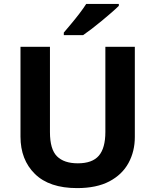

<svg xmlns="http://www.w3.org/2000/svg" viewBox="-20 -954 796 984"><path d="M671 -252Q671 -178 638.5 -118.5Q606 -59 540.5 -24.5Q475 10 375 10Q233 10 159 -62.5Q85 -135 85 -254V-714H236V-277Q236 -189 272 -153Q308 -117 379 -117Q453 -117 486.5 -156Q520 -195 520 -278V-714H671ZM589 -924Q575 -910 552 -890Q529 -870 502.5 -848Q476 -826 450.5 -806.5Q425 -787 406 -774H307V-787Q323 -806 344.5 -831.5Q366 -857 387 -884.5Q408 -912 422 -934H589Z"/></svg>

Font: Noto Sans Adlam Unjoined
Style: Bold
Weight: 700
Version: Version 3.001